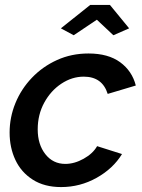

<svg xmlns="http://www.w3.org/2000/svg" viewBox="-20 -749 576 779"><path d="M228 10Q160 10 113 -20Q66 -50 42.5 -100Q19 -150 19 -211Q19 -273 42.5 -330.5Q66 -388 109.5 -433.5Q153 -479 211.5 -505.5Q270 -532 339 -532Q419 -532 467.5 -496.5Q516 -461 531 -402L417 -368Q395 -438 320 -438Q272 -438 229 -409.5Q186 -381 159.5 -332.5Q133 -284 133 -224Q133 -163 164 -123.5Q195 -84 245 -84Q282 -84 319.5 -105Q357 -126 374 -156L475 -124Q439 -65 372 -27.5Q305 10 228 10ZM227 -634 346 -729H426L504 -634L440 -606L373 -669L279 -606Z"/></svg>

Font: Raleway SemiBold
Style: Italic
Weight: 600
Italic angle: -12°
Designer: Matt McInerney, Pablo Impallari, Rodrigo Fuenzalida
Foundry: Matt McInerney, Pablo Impallari, Rodrigo Fuenzalida
Version: Version 4.026